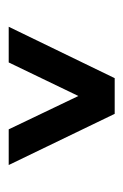

<svg xmlns="http://www.w3.org/2000/svg" viewBox="61 -790 290 452"><g transform="rotate(90 206.0 -564.0)"><path d="M43 -439.5 164 -689H248L368.5 -439.5H284.5L206 -603.5L127 -439.5Z"/></g></svg>

Font: Big Shoulders Stencil Display ExtraBold
Style: Regular
Weight: 800
Designer: Patric King
Foundry: XO Type Co
Version: Version 1.000